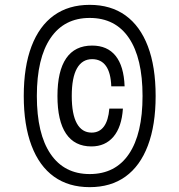

<svg xmlns="http://www.w3.org/2000/svg" viewBox="-20 -796 740 792"><path d="M350 -24Q263 -24 202.5 -67.5Q142 -111 110 -195.5Q78 -280 78 -400Q78 -521 110 -605Q142 -689 202.5 -732.5Q263 -776 350 -776Q437 -776 497.5 -732.5Q558 -689 590 -605Q622 -521 622 -400Q622 -280 590 -195.5Q558 -111 497.5 -67.5Q437 -24 350 -24ZM350 -78Q456 -78 512 -161Q568 -244 568 -400Q568 -556 512 -639Q456 -722 350 -722Q245 -722 188.5 -639Q132 -556 132 -400Q132 -244 188.5 -161Q245 -78 350 -78ZM487 -348Q482 -272 448 -232Q414 -192 357 -192Q288 -192 252.5 -244.5Q217 -297 217 -400Q217 -503 253 -555.5Q289 -608 360 -608Q423 -608 457 -565.5Q491 -523 494 -440H439Q437 -496 417 -524Q397 -552 360 -552Q319 -552 297.5 -514Q276 -476 276 -400Q276 -325 297 -287Q318 -249 358 -249Q390 -249 408.5 -274Q427 -299 431 -348Z"/></svg>

Font: Martian Mono SemiExpanded ExtraLight
Style: Regular
Weight: 250
Monospace: yes
Version: Version 0.930